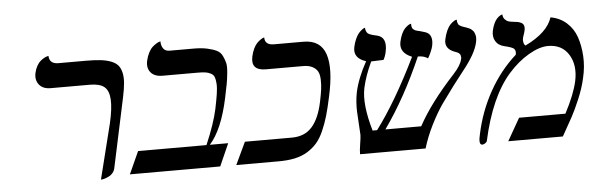

<svg xmlns="http://www.w3.org/2000/svg" viewBox="-42 -710 2651 855"><g transform="rotate(-5 1283.0 -283.0)"><path d="M378.4 12.2 439.9 -233.9Q455.1 -299.8 452.9 -339.6Q450.7 -379.4 430.4 -396.2Q410.2 -413.1 365.7 -413.1H190.9Q156.2 -413.1 139.4 -434.3Q122.6 -455.6 129.4 -486.8Q133.3 -504.4 141.1 -518.1Q148.9 -531.7 157.7 -538.8Q166.5 -545.9 174.6 -550.3Q182.6 -554.7 188 -555.7L193.4 -557.1Q194.8 -521 234.9 -521H360.8Q398.4 -521 424.6 -517.8Q450.7 -514.6 470.5 -506.8Q490.2 -499 500.7 -486.6Q511.2 -474.1 515.9 -453.6Q520.5 -433.1 518.3 -407Q516.1 -380.9 508.3 -344.2L441.9 -33.2Q439.5 -21.5 431.9 -12.5Q424.3 -3.4 415.5 1Q406.7 5.4 398.4 8.3Q389.6 11.2 383.8 11.7Z M839.8 -533.2Q875.5 -533.2 900.9 -527.6Q926.3 -522 942.9 -513.9Q959.5 -505.9 967.8 -488.3Q976.1 -470.7 979.5 -456.1Q982.9 -441.4 980 -412.1Q977.1 -382.8 973.1 -362.1Q969.2 -341.3 960.9 -301.8Q931.2 -162.6 875 -100.1H957L912.6 0H508.8L554.2 -100.1H859.9Q899.4 -192.4 913.1 -255.9Q921.4 -295.9 925.5 -322.8Q929.7 -349.6 928.5 -368.9Q927.2 -388.2 922.9 -398.9Q918.5 -409.7 906.7 -415.5Q895 -421.4 881.8 -423.1Q868.7 -424.8 846.2 -424.8H691.9Q656.2 -424.8 639.4 -445.1Q622.6 -465.3 629.4 -497.1Q633.8 -517.1 642.1 -533Q650.4 -548.8 659.4 -556.9Q668.5 -564.9 676.8 -570.1Q685.1 -575.2 690.4 -576.7L695.8 -578.1Q695.8 -559.1 704.8 -546.1Q713.9 -533.2 732.9 -533.2Z M1380.4 -248Q1387.2 -280.8 1390.1 -301.8Q1393.1 -323.7 1392.3 -346.4Q1391.6 -369.1 1384.3 -382.6Q1377 -396 1360.8 -404.5Q1344.7 -413.1 1319.3 -413.1H1153.3Q1084.5 -413.1 1097.7 -475.1Q1102.1 -495.1 1109.6 -510.5Q1117.2 -525.9 1125.2 -533.9Q1133.3 -542 1140.9 -547.1Q1148.4 -552.2 1152.8 -553.7L1157.7 -555.2Q1157.7 -521 1198.2 -521H1330.1Q1406.2 -521 1428.2 -456.3Q1450.2 -391.6 1421.9 -265.1Q1411.6 -216.8 1401.6 -182.4Q1391.6 -147.9 1377.4 -116.2Q1363.3 -84.5 1345.5 -64.2Q1327.6 -43.9 1303 -28.8Q1278.3 -13.7 1246.6 -6.8Q1214.8 0 1173.3 0H984.4L1031.7 -100.1H1241.7Q1298.8 -100.1 1331.5 -136.7Q1364.7 -173.3 1380.4 -248Z M2095.7 -452.1Q2090.3 -426.3 2072.8 -395.5Q2054.7 -364.3 2031.2 -335L1979 -267.6L1923.3 -191.4Q1897 -153.3 1871.6 -102.5Q1846.2 -51.8 1830.6 0H1537.6Q1537.6 -17.1 1542.2 -45.7Q1546.9 -74.2 1546.9 -85.9Q1545.9 -106.9 1543.7 -140.4Q1541.5 -173.8 1540.8 -190.7Q1540 -207.5 1541.5 -231Q1543 -254.4 1547.4 -275.9Q1560.1 -336.4 1600.6 -410.2Q1543.5 -428.2 1553.7 -477.1Q1558.1 -497.6 1565.4 -513.7Q1572.8 -529.8 1579.8 -537.8Q1586.9 -545.9 1593.5 -551Q1600.1 -556.2 1604 -557.6L1608.4 -559.1Q1609.9 -540.5 1618.9 -533.2Q1627.9 -525.9 1657.7 -520Q1705.1 -509.8 1690.9 -443.8Q1686.5 -423.3 1678.2 -409.2Q1663.6 -409.2 1647 -408.2Q1630.4 -407.2 1623 -407.2Q1593.8 -344.7 1582.5 -292Q1567.4 -220.2 1602.5 -100.1H1622.6Q1712.4 -219.7 1806.2 -412.1Q1750 -434.6 1760.3 -482.9Q1764.6 -502.9 1771.7 -518.1Q1778.8 -533.2 1785.9 -540.5Q1793 -547.9 1799.6 -552.5Q1806.2 -557.1 1810.1 -558.1L1814.5 -559.1Q1814.5 -549.8 1816.2 -543.2Q1817.9 -536.6 1823.2 -533Q1828.6 -529.3 1830.8 -528.1Q1833 -526.9 1841.6 -524.9Q1850.1 -522.9 1850.6 -522.9Q1877.9 -516.1 1886.7 -509.8Q1908.2 -493.2 1899.4 -452.1Q1897.5 -442.4 1889.9 -425Q1882.3 -407.7 1876.5 -398.9Q1859.4 -411.1 1832 -411.1Q1753.9 -232.4 1659.7 -100.1H1819.8Q1873.5 -199.7 1983.4 -318.8Q2017.1 -355.5 2022.5 -381.8Q2024.9 -386.7 2023.7 -391.6Q2022.5 -396.5 2022.5 -399.4Q2022.5 -402.3 2019.5 -405.3Q2016.6 -408.2 2015.4 -409.7Q2014.2 -411.1 2010.5 -412.8Q2006.8 -414.6 2005.4 -415Q2003.9 -415.5 2000.7 -416.7Q1997.6 -418 1997.1 -418Q1951.7 -435.1 1960.4 -476.1Q1965.3 -498.5 1973.1 -515.4Q1981 -532.2 1988.5 -540Q1996.1 -547.9 2003.2 -552.7Q2010.3 -557.6 2014.6 -558.6L2019 -559.1Q2018.6 -552.2 2020 -547.1Q2021.5 -542 2023.2 -538.8Q2024.9 -535.6 2029.3 -532.7Q2033.7 -529.8 2036.1 -528.8L2044.4 -525.4Q2049.8 -523.4 2051.8 -522.9Q2052.2 -522.9 2057.1 -521.2Q2062 -519.5 2064 -518.6L2071.8 -515.1Q2077.1 -512.7 2079.8 -510.3Q2082.5 -507.8 2086.7 -503.7Q2090.8 -499.5 2092.8 -494.6Q2094.7 -489.7 2096.4 -483.6Q2098.1 -477.5 2097.9 -469.5Q2097.7 -461.4 2095.7 -452.1Z M2435.5 -533.2Q2477.5 -525.9 2507.1 -499.3Q2536.6 -472.7 2549.8 -434.3Q2563 -396 2565.7 -348.4Q2568.4 -300.8 2556.6 -252Q2547.4 -208.5 2526.4 -158.9Q2505.4 -109.4 2490.7 -83L2444.3 0H2200.2L2257.3 -100.1H2464.4Q2507.8 -182.6 2520.5 -241.2Q2535.2 -311 2505.4 -359.1Q2475.6 -407.2 2413.6 -407.2Q2375 -407.2 2326.2 -378.9Q2276.9 -350.1 2234.4 -301.8Q2147.5 -203.1 2105 -8.8Q2104 -4.9 2097.2 0Q2090.3 4.9 2084 4.9Q2074.2 4.9 2073 -8.1Q2071.8 -21 2077.1 -42Q2098.6 -143.6 2147.7 -231Q2196.8 -318.4 2267.1 -380.9Q2271 -399.9 2261.7 -408.2Q2253.4 -415.5 2221.2 -422.9Q2192.9 -429.2 2180.9 -449.5Q2168.9 -469.7 2174.8 -497.1Q2178.7 -514.6 2185.1 -528.1Q2191.4 -541.5 2197.8 -548.3Q2204.1 -555.2 2210 -559.1Q2215.8 -563 2219.7 -564L2223.1 -564.9Q2223.6 -550.8 2231.9 -542.2Q2240.2 -533.7 2248.5 -531.5Q2256.8 -529.3 2269.5 -527.8Q2281.2 -526.9 2288.6 -525.4Q2295.9 -523.9 2304.2 -519.8Q2312.5 -515.6 2315.4 -506.8Q2318.4 -498 2315.4 -484.9Q2313.5 -475.6 2310.3 -467.3Q2307.1 -459 2305.7 -453.1Q2303.2 -443.4 2305.4 -432.9Q2307.6 -422.4 2314 -418Q2414.6 -466.8 2435.5 -533.2Z"/></g></svg>

Font: Linux Biolinum G
Style: Italic
Weight: 400
Italic angle: -12°
Designer: Philipp H. Poll
Foundry: Philipp H. Poll
Version: Version 0.5.1